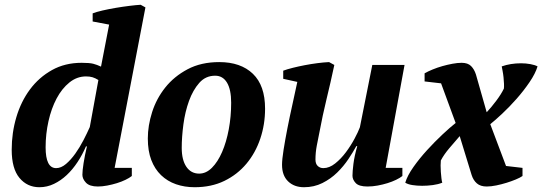

<svg xmlns="http://www.w3.org/2000/svg" viewBox="-20 -772 2271 804"><path d="M215 -68Q236 -68 256.5 -85.5Q277 -103 295.5 -129Q314 -155 329.5 -185Q345 -215 356 -240L392 -437Q379 -445 367.5 -448.5Q356 -452 340 -452Q302 -452 270.5 -426.5Q239 -401 217 -359.5Q195 -318 183 -264.5Q171 -211 171 -155Q171 -68 215 -68ZM340 -159Q325 -124 304.5 -93Q284 -62 259.5 -39Q235 -16 206 -2Q177 12 145 12Q94 12 61.5 -27Q29 -66 29 -145Q29 -216 48.5 -281.5Q68 -347 105.5 -397.5Q143 -448 197.5 -478.5Q252 -509 322 -509Q355 -509 370.5 -505Q386 -501 403 -493L437 -669L368 -682V-716Q383 -722 409 -728Q435 -734 464.5 -739Q494 -744 522.5 -747.5Q551 -751 569 -752L589 -741L460 -69H532V-35Q522 -27 505.5 -19Q489 -11 469.5 -5Q450 1 429 5Q408 9 390 9Q355 9 340 -7Q325 -23 325 -40Q325 -57 330 -89Q335 -121 344 -159Z M599 -192Q599 -246 617 -302.5Q635 -359 672 -405.5Q709 -452 765.5 -482Q822 -512 898 -512Q988 -512 1039 -463Q1090 -414 1090 -317Q1090 -251 1070 -191.5Q1050 -132 1012 -86.5Q974 -41 919.5 -14.5Q865 12 795 12Q753 12 717 -0.5Q681 -13 654.5 -38.5Q628 -64 613.5 -102Q599 -140 599 -192ZM881 -455Q841 -455 814.5 -425Q788 -395 771.5 -349.5Q755 -304 748 -251Q741 -198 741 -153Q741 -102 760.5 -73.5Q780 -45 814 -45Q843 -45 867.5 -69.5Q892 -94 910 -135.5Q928 -177 938 -230.5Q948 -284 948 -342Q948 -397 930.5 -426Q913 -455 881 -455Z M1665 -69V-35Q1655 -27 1638.5 -19Q1622 -11 1602.5 -5Q1583 1 1561.5 5Q1540 9 1519 9Q1483 9 1469.5 -5.5Q1456 -20 1456 -36Q1456 -54 1460 -86Q1464 -118 1476 -160H1472Q1459 -136 1439 -106Q1419 -76 1392 -49.5Q1365 -23 1330 -5.5Q1295 12 1253 12Q1212 12 1186.5 -12.5Q1161 -37 1161 -82Q1161 -104 1167.5 -145Q1174 -186 1183.5 -234.5Q1193 -283 1204.5 -334.5Q1216 -386 1225 -429L1166 -442V-476Q1182 -482 1206 -488Q1230 -494 1256 -499Q1282 -504 1309 -507.5Q1336 -511 1358 -512L1380 -500Q1364 -425 1347.5 -357.5Q1331 -290 1317 -215Q1312 -191 1306.5 -162Q1301 -133 1301 -104Q1301 -86 1310.5 -77Q1320 -68 1334 -68Q1359 -68 1383.5 -87.5Q1408 -107 1428.5 -134.5Q1449 -162 1464.5 -191Q1480 -220 1487 -239L1539 -500H1674L1595 -69Z M1905 -202Q1885 -179 1862 -152Q1839 -125 1826 -100Q1825 -92 1825 -79Q1825 -66 1826 -52Q1827 -38 1828.5 -25.5Q1830 -13 1832 -7Q1815 0 1792.5 3Q1770 6 1748 6Q1726 6 1707 3Q1688 0 1677 -7Q1686 -37 1711.5 -73Q1737 -109 1768.5 -143.5Q1800 -178 1832.5 -208.5Q1865 -239 1888 -257L1827 -423L1758 -431V-465Q1772 -473 1791.5 -481Q1811 -489 1832 -495Q1853 -501 1874.5 -505Q1896 -509 1913 -509Q1939 -509 1952.5 -495.5Q1966 -482 1973 -460L2018 -302Q2037 -322 2058 -350Q2079 -378 2090 -401Q2091 -408 2090.5 -421Q2090 -434 2088.5 -448.5Q2087 -463 2084.5 -475.5Q2082 -488 2081 -494Q2118 -507 2162 -507Q2182 -507 2201 -503.5Q2220 -500 2231 -494Q2222 -464 2197.5 -428Q2173 -392 2143 -358Q2113 -324 2082.5 -295.5Q2052 -267 2033 -252L2099 -77L2168 -69V-35Q2158 -28 2140 -20.5Q2122 -13 2101 -6.5Q2080 0 2058 4.5Q2036 9 2018 9Q1992 9 1977 -4Q1962 -17 1955 -39Z"/></svg>

Font: PT Serif
Style: Bold Italic
Weight: 700
Italic angle: -12°
Designer: A.Korolkova, O.Umpeleva, V.Yefimov
Foundry: ParaType Ltd
Version: Version 1.000W OFL